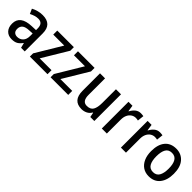

<svg xmlns="http://www.w3.org/2000/svg" viewBox="248 -1640 2741 2741"><g transform="rotate(45 1618.5 -269.5)"><path d="M265 -549Q449 -549 449 -364V0H375L356 -75H353Q322 -31 286.5 -10.5Q251 10 192 10Q123 10 81.5 -33.5Q40 -77 40 -153Q40 -318 266 -326L348 -329V-360Q348 -417 324.5 -442.5Q301 -468 257 -468Q222 -468 189 -457.5Q156 -447 123 -430L90 -504Q126 -524 171 -536.5Q216 -549 265 -549ZM285 -258Q208 -255 176.5 -228Q145 -201 145 -153Q145 -110 167 -90Q189 -70 225 -70Q278 -70 313 -106Q348 -142 348 -211V-261Z M909 0H553V-65L789 -458H567V-539H902V-467L670 -81H909Z M1327 0H971V-65L1207 -458H985V-539H1320V-467L1088 -81H1327Z M1854 -539V0H1773L1759 -71H1753Q1730 -30 1690 -10Q1650 10 1603 10Q1430 10 1430 -187V-539H1532V-205Q1532 -76 1625 -76Q1697 -76 1724.5 -123.5Q1752 -171 1752 -263V-539Z M2247 -549Q2260 -549 2274 -547.5Q2288 -546 2300 -544L2289 -445Q2279 -448 2266 -449.5Q2253 -451 2242 -451Q2205 -451 2174 -430.5Q2143 -410 2125 -372Q2107 -334 2107 -282V0H2005V-539H2085L2099 -445H2104Q2126 -489 2162 -519Q2198 -549 2247 -549Z M2633 -549Q2646 -549 2660 -547.5Q2674 -546 2686 -544L2675 -445Q2665 -448 2652 -449.5Q2639 -451 2628 -451Q2591 -451 2560 -430.5Q2529 -410 2511 -372Q2493 -334 2493 -282V0H2391V-539H2471L2485 -445H2490Q2512 -489 2548 -519Q2584 -549 2633 -549Z M3190 -270Q3190 -141 3130 -65.5Q3070 10 2959 10Q2890 10 2839 -24Q2788 -58 2759.5 -121Q2731 -184 2731 -270Q2731 -403 2791 -476Q2851 -549 2962 -549Q3064 -549 3127 -477Q3190 -405 3190 -270ZM2836 -270Q2836 -177 2866 -126.5Q2896 -76 2961 -76Q3026 -76 3056 -126Q3086 -176 3086 -270Q3086 -364 3055.5 -413.5Q3025 -463 2960 -463Q2895 -463 2865.5 -413.5Q2836 -364 2836 -270Z"/></g></svg>

Font: Noto Sans Sinhala SemiCondensed Medium
Style: Regular
Weight: 500
Width: 4
Designer: Jelle Bosma - Monotype Design Team
Foundry: Monotype Imaging Inc.
Version: Version 2.006; ttfautohint (v1.8.4.7-5d5b)